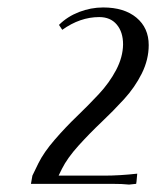

<svg xmlns="http://www.w3.org/2000/svg" viewBox="-20 -727 430 515"><path d="M63 -233.9 66.9 -255.9 83 -289.1Q97.7 -318.8 127 -352.5Q156.2 -386.2 186.3 -415Q216.3 -443.8 244.9 -474.4Q273.4 -504.9 291.5 -539.3Q309.6 -573.7 310.1 -607.9Q310.1 -641.1 293.2 -661.1Q276.4 -681.2 246.1 -681.2Q194.8 -681.2 147 -647L138.2 -660.2Q160.6 -682.6 192.1 -694.8Q223.6 -707 256.8 -707Q313 -707 345.9 -679.7Q378.9 -652.3 378.9 -606Q378.9 -567.4 360.4 -530Q341.8 -492.7 312.5 -460.7Q283.2 -428.7 252.2 -399.4Q221.2 -370.1 190.9 -336.7Q160.6 -303.2 146 -273.9L137.2 -255.9H258.8Q300.8 -255.9 348.1 -261.2L346.2 -240.2L345.2 -233.9L326.2 -231.9Q309.1 -233.9 278.8 -233.9Z"/></svg>

Font: Dihjauti
Style: Bold Italic
Weight: 700
Italic angle: -9°
Designer: T. Christopher White
Version: Version 3.0.0